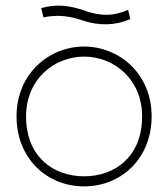

<svg xmlns="http://www.w3.org/2000/svg" viewBox="-20 -648 600 685"><path d="M280 -446C387 -446 487 -365 487 -233C487 -87 388 -19 280 -19C172 -19 73 -87 73 -233C73 -365 173 -446 280 -446ZM39 -233C39 -82 148 17 280 17C412 17 521 -82 521 -233C521 -387 403 -482 280 -482C157 -482 39 -387 39 -233ZM127 -619 135 -586C184 -596 225 -592 275 -575C333 -555 394 -557 445 -580L437 -613C386 -590 339 -590 285 -609C224 -631 176 -633 127 -619Z"/></svg>

Font: Kreadon Extra Light
Style: Regular
Weight: 200
Designer: kohakuno
Foundry: StudioGnu
Version: Version 1.000;Glyphs 3.1.2 (3151)